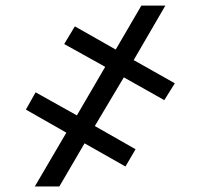

<svg xmlns="http://www.w3.org/2000/svg" viewBox="-20 -675 725 695"><path d="M574.7 -312.5 428.2 -395 323.2 -218.8 470.7 -134.8 434.1 -72.3 286.1 -156.2 194.8 0H106L220.2 -194.8L73.7 -278.3L108.9 -340.8L258.3 -257.3L360.8 -433.1L212.4 -515.6L251 -579.6L398.9 -495.6L491.7 -654.8H578.6L463.9 -457.5L612.8 -373.5Z"/></svg>

Font: My Font
Style: Regular
Weight: 500
Designer: Rasmus Andersson
Foundry: rsms
Version: Version 0.001